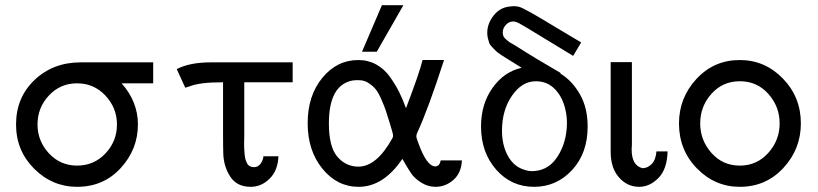

<svg xmlns="http://www.w3.org/2000/svg" viewBox="-20 -713 3161 742"><path d="M42 -232Q42 -336 113.5 -404Q185 -472 292 -472H572V-391H450Q513 -320 513 -232Q513 -136 446.5 -63.5Q380 9 278 9Q182 9 112 -61Q42 -131 42 -232ZM125 -232Q125 -168 169 -120.5Q213 -73 278 -73Q343 -73 387.5 -120Q432 -167 432 -232Q432 -296 387.5 -343.5Q343 -391 278 -391Q213 -391 169 -344Q125 -297 125 -232Z M663 -446Q713 -472 795 -472H1111V-395H924V-188Q924 -183 923.5 -167Q923 -151 923.5 -143.5Q924 -136 925 -121.5Q926 -107 928 -99.5Q930 -92 934 -83.5Q938 -75 945 -71Q952 -67 961 -67Q978 -67 987.5 -81Q997 -95 998 -109H1056Q1054 -54 1022 -22.5Q990 9 949 9Q896 9 870.5 -29.5Q845 -68 843 -117Q842 -142 842 -194V-395Q793 -395 763 -391Q733 -387 715 -380L696 -374Z M1379 -513 1456 -693H1539L1436 -513ZM1365 -481Q1403 -481 1434.5 -463.5Q1466 -446 1488 -414.5Q1510 -383 1523 -356.5Q1536 -330 1549 -295Q1601 -431 1613 -481H1696Q1636 -295 1593 -201Q1589 -193 1589 -187Q1589 -180 1596 -162Q1629 -70 1662 -70Q1679 -70 1683 -93H1765Q1763 -45 1732.5 -18Q1702 9 1663 9Q1634 9 1608.5 -7Q1583 -23 1570.5 -41Q1558 -59 1547 -78.5Q1536 -98 1535 -99Q1462 9 1366 9Q1283 9 1226 -61Q1169 -131 1169 -237Q1169 -343 1225.5 -412Q1282 -481 1365 -481ZM1251 -236Q1251 -145 1284 -107Q1317 -69 1365 -69Q1436 -69 1497 -180Q1499 -183 1499 -190Q1499 -196 1487 -235Q1476 -270 1471 -285.5Q1466 -301 1454 -328.5Q1442 -356 1431.5 -368.5Q1421 -381 1404.5 -392Q1388 -403 1368 -403Q1360 -404 1343 -402Q1251 -385 1251 -236Z M1839 -224Q1839 -311 1883.5 -373.5Q1928 -436 1996 -451Q1985 -458 1965 -470.5Q1945 -483 1936.5 -488Q1928 -493 1914 -502.5Q1900 -512 1895 -517.5Q1890 -523 1881.5 -531.5Q1873 -540 1870.5 -547.5Q1868 -555 1865.5 -565Q1863 -575 1863 -586Q1863 -622 1888 -653.5Q1913 -685 1952 -688Q1972 -691 1988 -686Q2009 -680 2127 -608L2226 -549L2195 -497L2088 -562Q2003 -614 1988 -622Q1973 -630 1964 -630Q1947 -630 1935 -617Q1923 -604 1923 -588Q1923 -580 1925.5 -573.5Q1928 -567 1936 -560.5Q1944 -554 1947 -551.5Q1950 -549 1963 -542L1976 -534Q2048 -488 2145 -432L2147 -428Q2192 -400 2221.5 -348Q2251 -296 2251 -224Q2251 -121 2191 -56Q2131 9 2044 9Q1956 9 1897.5 -57.5Q1839 -124 1839 -224ZM1920 -208Q1920 -153 1942 -112Q1964 -71 2003 -58Q2023 -50 2045 -52Q2102 -56 2136 -110Q2170 -164 2171 -236Q2171 -262 2166 -285Q2156 -335 2126 -367Q2096 -399 2051 -399Q1997 -399 1958.5 -343Q1920 -287 1920 -208Z M2340 -126V-473H2421L2422 -472V-152Q2422 -150 2421.5 -144.5Q2421 -139 2421 -136Q2421 -73 2463 -63Q2482 -63 2498 -78.5Q2514 -94 2517 -128H2560Q2558 -59 2524.5 -25Q2491 9 2450 9Q2404 9 2372 -27.5Q2340 -64 2340 -126Z M2604 -236Q2604 -335 2671.5 -408Q2739 -481 2839 -481Q2936 -481 3005.5 -409.5Q3075 -338 3075 -236Q3075 -137 3007.5 -64Q2940 9 2839 9Q2743 9 2673.5 -62Q2604 -133 2604 -236ZM2686 -236Q2686 -171 2729.5 -122Q2773 -73 2839 -73Q2905 -73 2949 -122Q2993 -171 2993 -236Q2993 -301 2949.5 -350Q2906 -399 2839 -399Q2773 -399 2729.5 -350.5Q2686 -302 2686 -236Z"/></svg>

Font: Coval
Style: Light
Weight: 300
Foundry: Context Ltd
Version: Version 001.000